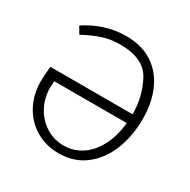

<svg xmlns="http://www.w3.org/2000/svg" viewBox="-162 -858 1009 1022"><g transform="rotate(30 343.0 -346.5)"><path d="M625 -367Q625 -264 590.5 -177Q556 -90 488.5 -38Q421 14 328 14Q250 14 187.5 -22.5Q125 -59 89.5 -124.5Q54 -190 54 -273Q54 -299 60 -363H565V-368Q565 -469 517.5 -560.5Q470 -652 324 -652Q267 -652 218.5 -636.5Q170 -621 108 -588L83 -630Q134 -665 197.5 -686Q261 -707 330 -707Q424 -707 490 -664.5Q556 -622 590.5 -545Q625 -468 625 -367ZM562 -307H116Q114 -281 114 -269Q114 -203 143 -149.5Q172 -96 221.5 -65.5Q271 -35 330 -35Q388 -35 437.5 -66.5Q487 -98 520 -159.5Q553 -221 562 -307Z"/></g></svg>

Font: Bellota
Style: Regular
Weight: 400
Designer: Kemie Guaida
Foundry: Kemie Guaida
Version: Version 4.001